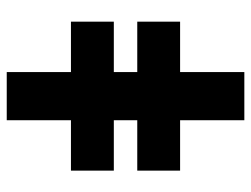

<svg xmlns="http://www.w3.org/2000/svg" viewBox="-110 -654 763 584"><g transform="rotate(90 272.0 -361.5)"><path d="M45.4 -195.3H198.7V0H345.2V-195.3H498.5V-325.7H345.2V-397H498.5V-527.3H345.2V-722.7H198.7V-527.3H45.4V-397H198.7V-325.7H45.4Z"/></g></svg>

Font: Giphurs ExtraBold
Style: Regular
Weight: 800
Version: Version 1.000